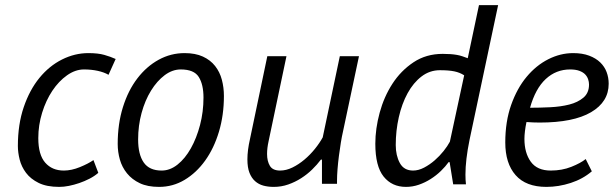

<svg xmlns="http://www.w3.org/2000/svg" viewBox="-20 -720 2412 752"><path d="M365 -43Q350 -30 330.5 -20Q311 -10 290.5 -3Q270 4 250 8Q230 12 212 12Q163 12 131.5 -3.5Q100 -19 82 -43Q64 -67 57 -95Q50 -123 50 -148Q50 -233 73 -300.5Q96 -368 134.5 -415Q173 -462 223 -487Q273 -512 326 -512Q364 -512 388.5 -505Q413 -498 433 -489L405 -427Q388 -437 363 -442.5Q338 -448 309 -448Q275 -448 242.5 -425Q210 -402 185 -364.5Q160 -327 145 -278.5Q130 -230 130 -179Q130 -114 157 -83Q184 -52 230 -52Q260 -52 293 -65.5Q326 -79 346 -93Z M441 -156Q441 -235 461.5 -300.5Q482 -366 518 -413Q554 -460 601.5 -486Q649 -512 703 -512Q745 -512 774.5 -498.5Q804 -485 822.5 -461.5Q841 -438 849 -407.5Q857 -377 857 -344Q857 -269 837.5 -204Q818 -139 783.5 -91Q749 -43 703 -15.5Q657 12 603 12Q558 12 527.5 -2.5Q497 -17 477.5 -41Q458 -65 449.5 -95Q441 -125 441 -156ZM521 -174Q521 -115 543 -83.5Q565 -52 613 -52Q646 -52 675.5 -75.5Q705 -99 727.5 -139Q750 -179 763.5 -230.5Q777 -282 777 -338Q777 -389 758.5 -418.5Q740 -448 688 -448Q655 -448 625 -425.5Q595 -403 571.5 -365Q548 -327 534.5 -277.5Q521 -228 521 -174Z M1102 -500 1032 -167Q1026 -140 1026 -117Q1026 -89 1037 -70.5Q1048 -52 1077 -52Q1101 -52 1125.5 -64Q1150 -76 1172.5 -95Q1195 -114 1213.5 -137Q1232 -160 1244 -182L1311 -500H1386L1323 -203Q1319 -186 1315 -161.5Q1311 -137 1307.5 -110Q1304 -83 1302 -57.5Q1300 -32 1300 -13V0H1241V-95H1237Q1222 -75 1202.5 -56Q1183 -37 1159.5 -22Q1136 -7 1109 2.5Q1082 12 1052 12Q1030 12 1011.5 7Q993 2 979 -10.5Q965 -23 957 -43.5Q949 -64 949 -96Q949 -131 959 -175L1027 -500Z M1819 -172Q1811 -133 1807 -99Q1803 -65 1803 -36Q1803 -25 1803.5 -16Q1804 -7 1805 2H1755L1741 -85H1737Q1725 -68 1707 -50.5Q1689 -33 1667 -19Q1645 -5 1620.5 3.5Q1596 12 1570 12Q1515 12 1482.5 -28.5Q1450 -69 1450 -157Q1450 -216 1467 -278.5Q1484 -341 1517 -392Q1550 -443 1599.5 -476Q1649 -509 1714 -509Q1732 -509 1745 -508Q1758 -507 1769.5 -505Q1781 -503 1791 -499.5Q1801 -496 1812 -492L1856 -700H1931ZM1598 -52Q1619 -52 1641 -63.5Q1663 -75 1682.5 -92Q1702 -109 1717.5 -128.5Q1733 -148 1742 -165L1798 -425Q1781 -436 1759.5 -440.5Q1738 -445 1703 -445Q1663 -445 1631 -420.5Q1599 -396 1576.5 -355Q1554 -314 1542 -261Q1530 -208 1530 -152Q1530 -111 1546 -81.5Q1562 -52 1598 -52Z M2298 -49Q2263 -19 2215.5 -3.5Q2168 12 2120 12Q2040 12 1999.5 -34Q1959 -80 1959 -162Q1959 -244 1982 -309Q2005 -374 2042.5 -419Q2080 -464 2127.5 -488Q2175 -512 2225 -512Q2261 -512 2287.5 -502Q2314 -492 2331 -475.5Q2348 -459 2356 -437.5Q2364 -416 2364 -392Q2364 -321 2295 -280.5Q2226 -240 2094 -240Q2082 -240 2069 -240.5Q2056 -241 2042 -242Q2038 -223 2036 -206Q2034 -189 2034 -176Q2034 -121 2059 -86.5Q2084 -52 2137 -52Q2181 -52 2217.5 -66.5Q2254 -81 2274 -97ZM2213 -448Q2158 -448 2117.5 -410.5Q2077 -373 2056 -298Q2094 -298 2135 -300Q2176 -302 2209.5 -310.5Q2243 -319 2265 -337.5Q2287 -356 2287 -389Q2287 -399 2283.5 -409.5Q2280 -420 2272 -428.5Q2264 -437 2249.5 -442.5Q2235 -448 2213 -448Z"/></svg>

Font: PT Sans
Style: Italic
Weight: 400
Italic angle: -12°
Designer: A.Korolkova, O.Umpeleva, V.Yefimov
Foundry: ParaType Ltd
Version: Version 2.003W OFL